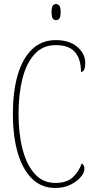

<svg xmlns="http://www.w3.org/2000/svg" viewBox="-20 -923 467 953"><path d="M254 10Q186 10 139 -36Q92 -82 68 -164.5Q44 -247 44 -358Q44 -471 68.5 -553Q93 -635 140.5 -679.5Q188 -724 257 -724Q325 -724 364 -690Q403 -656 403 -612Q403 -566 382 -566Q382 -629 352.5 -664Q323 -699 256 -699Q193 -699 152 -654.5Q111 -610 91.5 -533Q72 -456 72 -358Q72 -260 92 -182.5Q112 -105 152.5 -60Q193 -15 254 -15Q310 -15 340 -42Q370 -69 386 -112Q399 -104 399 -84Q399 -66 380.5 -44Q362 -22 329.5 -6Q297 10 254 10ZM258 -823Q248 -823 242 -831Q236 -839 236 -863Q236 -886 242 -894.5Q248 -903 258 -903Q268 -903 274.5 -894.5Q281 -886 281 -863Q281 -839 274.5 -831Q268 -823 258 -823Z"/></svg>

Font: Noto Serif Myanmar ExtraCondensed Thin
Style: Regular
Weight: 100
Width: 2
Designer: Ben Mitchell and the Monotype Design Team
Foundry: Monotype Imaging Inc.
Version: Version 2.106; ttfautohint (v1.8.4.7-5d5b)